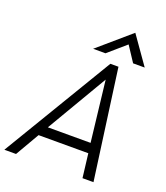

<svg xmlns="http://www.w3.org/2000/svg" viewBox="-182 -1022 977 1132"><g transform="rotate(20 306.5 -456.0)"><path d="M268.1 -738.3 469.7 -912.1 591.8 -738.3H519L456.1 -834L345.7 -738.3ZM-20 0 394 -689.9H444.8L539.1 0H470.2L452.1 -149.9H140.1L53.2 0ZM175.8 -211.9H443.8L399.9 -592.8Z"/></g></svg>

Font: HK Grotesk Light Italic
Style: Regular
Weight: 300
Italic angle: -13°
Designer: Alfredo Marco Pradil and Stefan Peev
Foundry: Hanken Design Co.
Version: Version 1.000;PS 001.000;hotconv 1.0.88;makeotf.lib2.5.64775